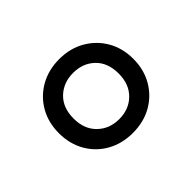

<svg xmlns="http://www.w3.org/2000/svg" viewBox="-82 -898 652 652"><g transform="rotate(-45 244.0 -572.0)"><path d="M244 -394.5Q192.5 -394.5 152 -417.2Q111.5 -440 88.5 -480.2Q65.5 -520.5 65.5 -571.5Q65.5 -623 88.5 -663Q111.5 -703 152 -726Q192.5 -749 244 -749Q296 -749 336.2 -726Q376.5 -703 399.8 -663Q423 -623 423 -571.5Q423 -520.5 399.8 -480.2Q376.5 -440 336.2 -417.2Q296 -394.5 244 -394.5ZM244.5 -460.5Q291.5 -460.5 322 -490.5Q352.5 -520.5 352.5 -571.5Q352.5 -623.5 322 -653Q291.5 -682.5 244.5 -682.5Q197.5 -682.5 166.8 -653Q136 -623.5 136 -571.5Q136 -520.5 166.8 -490.5Q197.5 -460.5 244.5 -460.5Z"/></g></svg>

Font: Encode Sans SC Medium
Style: Regular
Weight: 500
Version: Version 3.002